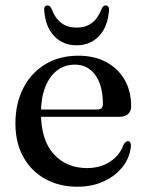

<svg xmlns="http://www.w3.org/2000/svg" viewBox="-20 -679 541 710"><path d="M465 -286.5Q465 -267.5 453.5 -257.2Q442 -247 420 -247H102.5V-274H339Q360.5 -274 360.5 -293.5Q360.5 -363.5 332.2 -401.8Q304 -440 257 -440Q219.5 -440 191.2 -418.5Q163 -397 147.2 -356.8Q131.5 -316.5 131.5 -261.5Q131.5 -161.5 178.5 -109.5Q225.5 -57.5 301.5 -57.5Q351 -57.5 387.2 -81.2Q423.5 -105 437 -144.5Q442 -151.5 445.5 -154.2Q449 -157 453.5 -157Q459 -157 461.8 -152Q464.5 -147 464 -140Q461 -98 434.8 -63.8Q408.5 -29.5 365 -9Q321.5 11.5 266.5 11.5Q198.5 11.5 146.8 -17.5Q95 -46.5 66 -99Q37 -151.5 37 -222.5Q37 -295 65.2 -351.5Q93.5 -408 146 -440.5Q198.5 -473 270 -473Q329.5 -473 373.2 -449.2Q417 -425.5 441 -383.5Q465 -341.5 465 -286.5ZM263.5 -577Q297 -577 319.8 -594Q342.5 -611 356.5 -648Q362 -659 370.5 -659Q376.5 -659 380.2 -654.5Q384 -650 383 -641Q379 -580.5 346.5 -546Q314 -511.5 263.5 -511.5Q212.5 -511.5 180 -546Q147.5 -580.5 143.5 -641Q142.5 -650 146.2 -654.5Q150 -659 155.5 -659Q164 -659 170 -648Q184 -610.5 207.2 -593.8Q230.5 -577 263.5 -577Z"/></svg>

Font: Fraunces 48pt
Style: Regular
Weight: 400
Version: Version 1.000;[b76b70a41]